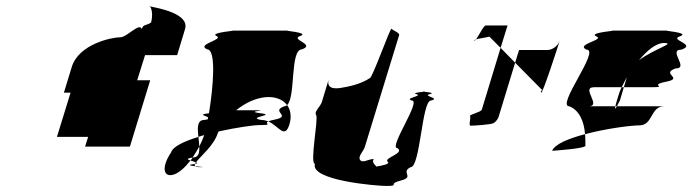

<svg xmlns="http://www.w3.org/2000/svg" viewBox="-20 -796 2286 634"><path d="M191 -490H213L168 -344H271L261 -312H409L476 -531H433L459 -614H565L591 -700C607 -752 498 -770 475 -775C480 -770 486 -750 479 -722C463 -710 454 -718 448 -700C441 -723 399 -673 378 -673C348 -673 240 -650 217 -575ZM472 -776C473 -776 474 -776 475 -775C470 -776 469 -776 472 -776Z M545 -293C511 -242 520 -208 555 -220C572 -226 591 -243 609 -266C599 -269 593 -272 616 -276C623 -287 631 -299 638 -312C637 -322 637 -333 635 -344C587 -329 551 -312 545 -293ZM664 -633C626 -650 721 -665 695 -677C669 -689 770 -695 745 -695H932C907 -695 1006 -689 971 -677C937 -665 1024 -650 977 -633C937 -633 957 -475 928 -449C914 -468 888 -478 856 -475C824 -472 789 -456 760 -432H821C881 -432 783 -429 840 -422C896 -416 792 -409 842 -400C850 -400 859 -398 866 -395C850 -387 885 -383 837 -383C818 -383 761 -375 702 -362L699 -356C686 -315 642 -280 627 -260C623 -262 614 -264 609 -266C612 -269 614 -272 616 -276H617C636 -276 639 -292 638 -312C644 -324 650 -337 654 -350C647 -348 642 -346 635 -344C632 -373 630 -400 655 -400C659 -401 664 -401 666 -402C667 -404 666 -407 667 -409C657 -414 634 -418 670 -422C684 -507 695 -633 664 -633ZM619 -254C621 -254 623 -255 624 -255C622 -252 623 -249 625 -247C610 -249 596 -251 619 -254ZM624 -255C635 -257 632 -258 627 -260C625 -258 625 -257 624 -255ZM625 -247C627 -245 631 -244 639 -244C662 -244 642 -245 625 -247ZM866 -395C902 -379 920 -335 936 -386C943 -410 940 -433 928 -449C925 -447 922 -445 919 -445C871 -428 946 -413 887 -401C876 -399 870 -397 866 -395Z M1024 -416C1032 -404 1002 -255 1020 -255C1003 -200 1224 -182 1255 -182C1303 -182 1257 -188 1304 -200C1351 -212 1301 -227 1336 -244C1368 -244 1373 -464 1403 -464C1437 -472 1373 -479 1399 -485C1418 -489 1392 -492 1380 -493C1369 -492 1339 -489 1355 -485C1379 -479 1312 -472 1340 -464C1372 -464 1262 -307 1292 -307C1319 -290 1246 -275 1260 -262C1270 -254 1240 -249 1222 -246C1222 -250 1206 -258 1214 -271C1197 -271 1177 -256 1169 -268C1161 -280 1180 -295 1185 -312L1298 -680C1300 -688 1278 -695 1273 -701C1269 -707 1210 -538 1201 -538C1180 -524 1150 -513 1112 -507C1084 -501 1056 -503 1066 -536L1043 -460C1038 -443 1016 -428 1024 -416ZM1380 -493C1375 -494 1373 -494 1380 -494C1387 -494 1385 -494 1380 -493Z M1546 -662C1547 -661 1550 -663 1552 -666C1549 -665 1545 -663 1546 -662ZM1552 -666C1561 -678 1577 -712 1584 -712H1656L1633 -638L1596 -675C1580 -671 1561 -669 1552 -666ZM1532 -412C1536 -406 1526 -381 1534 -381C1543 -381 1602 -384 1611 -390C1619 -396 1625 -404 1627 -412L1681 -589L1633 -638L1571 -434C1568 -425 1528 -418 1532 -412ZM1681 -589 1694 -631H1788C1804 -631 1822 -644 1828 -661C1824 -647 1771 -484 1767 -490C1762 -497 1777 -500 1769 -500ZM1828 -661V-662Z M1803 -298C1817 -299 1920 -306 1913 -316C1913 -329 1913 -341 1912 -353C1859 -339 1813 -321 1803 -298ZM1860 -445C1815 -445 1963 -632 1917 -632C1878 -650 1979 -664 1949 -676C1920 -689 2027 -695 1999 -695H2186C2158 -695 2263 -689 2225 -676C2188 -664 2282 -650 2230 -632C2184 -632 2257 -570 2211 -570C2159 -552 2241 -538 2179 -526C2118 -514 2192 -508 2129 -508H2040L2050 -541C2044 -530 2038 -519 2033 -508H1942C1896 -508 1969 -445 1923 -445H2012C2009 -433 2013 -437 2017 -445H2173C2127 -445 2137 -382 2091 -382C2065 -382 1983 -372 1912 -353C1908 -398 1892 -432 1860 -445ZM2020 -474C2016 -460 2013 -451 2012 -445H2017C2021 -453 2027 -464 2027 -464L2040 -508H2033C2027 -496 2023 -485 2020 -474ZM2090 -597C2140 -635 2214 -654 2172 -654C2147 -654 2117 -630 2090 -597Z"/></svg>

Font: bitstorm
Style: obl
Weight: 400
Version: Version 0.2